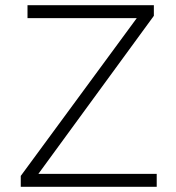

<svg xmlns="http://www.w3.org/2000/svg" viewBox="-20 -720 677 740"><path d="M60 0V-42L507 -650H86V-700H573V-659L128 -50H584V0Z"/></svg>

Font: Mach ExtraLight
Style: Regular
Weight: 250
Version: Version 1.002